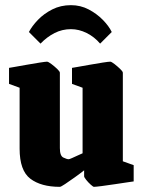

<svg xmlns="http://www.w3.org/2000/svg" viewBox="-20 -712 553 744"><path d="M212 12Q139 12 97.5 -19.5Q56 -51 56 -136V-372L15 -387V-449Q15 -449 35.5 -452.5Q56 -456 83.5 -461Q111 -466 134 -469.5Q157 -473 162 -473Q167 -473 179 -464Q191 -455 201.5 -445Q212 -435 212 -430V-138Q212 -108 225.5 -101.5Q239 -95 246 -95Q249 -95 259 -99.5Q269 -104 281 -109.5Q293 -115 300 -118V-372L259 -387V-449Q259 -449 279.5 -452.5Q300 -456 327.5 -461Q355 -466 378 -469.5Q401 -473 407 -473Q412 -473 423.5 -464Q435 -455 445.5 -445Q456 -435 456 -430V-87L498 -72V-9Q498 -9 477 -6Q456 -3 427 1.5Q398 6 374 9Q350 12 344 12Q341 12 331.5 3.5Q322 -5 314 -15Q306 -25 306 -29V-52Q291 -40 270 -25Q249 -10 232.5 1Q216 12 212 12ZM255 -692Q292 -692 323.5 -675.5Q355 -659 378.5 -635Q402 -611 413 -588L368 -543Q346 -569 316 -584Q286 -599 255 -599Q221 -599 191.5 -584Q162 -569 137 -543L92 -588Q104 -611 127 -635Q150 -659 182.5 -675.5Q215 -692 255 -692Z"/></svg>

Font: Grenze Gotisch Black
Style: Regular
Weight: 900
Designer: Renata Polastri
Foundry: Omnibus-Type
Version: Version 1.001